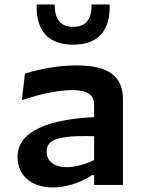

<svg xmlns="http://www.w3.org/2000/svg" viewBox="-20 -834 660 866"><path d="M534.5 0V-386.5C534.5 -492.5 467 -539 324.5 -539C242.5 -539 160 -523 92.5 -502L78.5 -382C171.5 -414 251 -427.5 310.5 -427.5C364 -427.5 404.5 -411 404.5 -362.5V-305.5C264 -299 59 -267 59 -126.5C59 -46 117.5 11.5 218 11.5C267.5 11.5 334 -3.5 395 -44H404.5V0ZM145.5 -814C141.5 -696.5 197 -632.5 310 -632.5C423 -632.5 478.5 -696.5 474.5 -814H393.5C393.5 -749.5 369.5 -713 310 -713C250.5 -713 226.5 -749.5 226.5 -814ZM190.5 -149.5C190.5 -178.5 203.5 -198 242.5 -209C290 -222 359 -221 404.5 -219.5V-112C364 -92.5 318.5 -80 280.5 -80C226.5 -80 190.5 -105.5 190.5 -149.5Z"/></svg>

Font: Monaspace Argon SemiBold
Style: Regular
Weight: 600
Designer: Riley Cran & the Lettermatic Team
Foundry: Lettermatic
Version: Version 1.000 (Monaspace Argon)